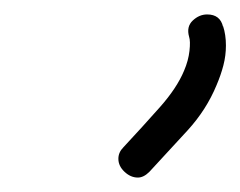

<svg xmlns="http://www.w3.org/2000/svg" viewBox="-20 -592 333 266"><path d="M171 -346Q161 -346 152.5 -354Q144 -362 144 -372Q144 -381 151 -388Q178 -417 201.5 -443.5Q225 -470 235 -494Q241 -508 242.5 -521.5Q244 -535 242 -541Q238 -555 247 -563.5Q256 -572 267 -572Q285 -572 289 -555V-556Q293 -544 293 -529Q293 -515 289.5 -501.5Q286 -488 280 -474Q266 -440 240 -411.5Q214 -383 187 -354Q179 -346 171 -346Z"/></svg>

Font: Grape Nuts
Style: Regular
Weight: 400
Designer: Robert E. Leuschke
Foundry: Robert E. Leuschke
Version: Version 1.010; ttfautohint (v1.8.3)